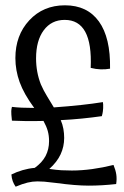

<svg xmlns="http://www.w3.org/2000/svg" viewBox="-20 -693 469 724"><path d="M192 -3Q161 -7 147 -8Q133 -9 121 -9Q103 -9 84 -4.5Q65 0 39 11Q32 1 28 -10Q24 -21 23 -35Q43 -45 65.5 -51.5Q88 -58 111 -60Q139 -80 152 -105Q165 -130 165 -161Q165 -182 160 -199.5Q155 -217 144 -237Q106 -236 76.5 -236.5Q47 -237 25 -238Q22 -265 22.5 -274Q23 -283 25 -290Q41 -288 62 -287Q83 -286 109 -286Q70 -339 54 -383.5Q38 -428 38 -474Q38 -560 90.5 -616.5Q143 -673 225 -673Q309 -673 353 -612Q397 -551 395 -434Q378 -431 360 -431.5Q342 -432 322 -437Q326 -528 301.5 -573Q277 -618 224 -618Q174 -618 145 -579Q116 -540 116 -473Q116 -447 120.5 -422.5Q125 -398 134 -375Q139 -364 145 -352Q151 -340 183 -288Q239 -292 285 -297Q331 -302 368 -308Q369 -304 369 -299Q369 -294 369 -285Q368 -271 366.5 -265Q365 -259 364 -255Q329 -250 289.5 -246Q250 -242 209 -240Q216 -224 219 -207Q222 -190 222 -173Q222 -140 208.5 -111Q195 -82 166 -56Q193 -52 212 -51Q231 -50 251 -50Q288 -50 328 -55.5Q368 -61 408 -71Q416 -52 418.5 -35Q421 -18 418 1Q364 7 314.5 7Q265 7 192 -3Z"/></svg>

Font: Atma
Style: Regular
Weight: 400
Designer: Gregori Vincens, Jeremie Hornus, Riccardo Olocco, Yoann Minet.
Foundry: black foundry
Version: Version 1.102;PS 1.100;hotconv 1.0.86;makeotf.lib2.5.63406